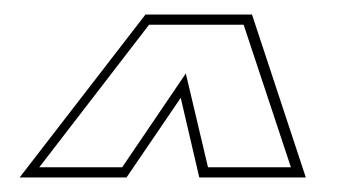

<svg xmlns="http://www.w3.org/2000/svg" viewBox="-20 -734 496 264"><path d="M7 -490 180 -714H326.5L400.5 -490H254L228.5 -599.5L154 -490ZM34 -504H148L235.5 -633L266 -504H380L315 -700H185Z"/></svg>

Font: Tourney Thin Thin
Style: Italic
Weight: 250
Italic angle: -12°
Version: Version 1.015